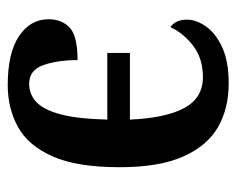

<svg xmlns="http://www.w3.org/2000/svg" viewBox="-76 -510 597 484"><g transform="rotate(-90 222.0 -268.5)"><path d="M253 10Q190 10 143 -17Q96 -44 69 -104.5Q42 -165 42 -265Q42 -373 69.5 -434.5Q97 -496 144 -521.5Q191 -547 249 -547Q330 -547 372.5 -518.5Q415 -490 415 -444Q415 -411 394 -391Q373 -371 312 -371Q312 -421 299.5 -457Q287 -493 252 -493Q226 -493 206.5 -475Q187 -457 175.5 -414.5Q164 -372 162 -296H330V-239H162Q166 -148 191.5 -101.5Q217 -55 269 -55Q316 -55 348 -79.5Q380 -104 395 -137Q414 -124 414 -95Q414 -72 397 -47.5Q380 -23 344.5 -6.5Q309 10 253 10Z"/></g></svg>

Font: Noto Serif Condensed SemiBold
Style: Regular
Weight: 600
Width: 3
Designer: Monotype Design Team
Foundry: Monotype Imaging Inc.
Version: Version 2.013